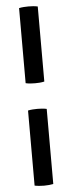

<svg xmlns="http://www.w3.org/2000/svg" viewBox="-61 -810 373 986"><g transform="rotate(-5 125.0 -317.0)"><path d="M76.6 -246.3Q87.5 -248.9 101.3 -249.8Q115.1 -250.7 124.8 -250.7Q136.2 -250.7 148.7 -249.8Q161.2 -248.9 172.9 -246.3V140.7Q161.2 143.1 148.7 144.2Q136.2 145.3 124.8 145.3Q115.1 145.3 101.3 144.2Q87.5 143.1 76.6 140.7ZM76.6 -774.3Q87.5 -776.9 101.3 -777.8Q115.1 -778.7 124.8 -778.7Q136.2 -778.7 148.7 -777.8Q161.2 -776.9 172.9 -774.3V-387.3Q161.2 -384.6 148.7 -383.6Q136.2 -382.7 124.8 -382.7Q115.1 -382.7 101.3 -383.6Q87.5 -384.6 76.6 -387.3Z"/></g></svg>

Font: Signika SC
Style: Regular
Weight: 300
Designer: Anna Giedryś
Foundry: Anna Giedryś
Version: Version 2.000